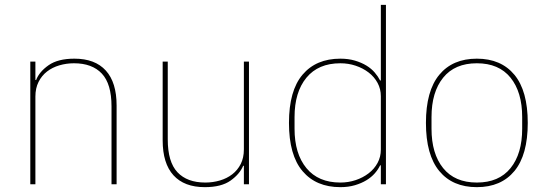

<svg xmlns="http://www.w3.org/2000/svg" viewBox="-20 -760 2257 792"><path d="M105 0V-506H126V-430H129Q142 -464 180.5 -491Q219 -518 287 -518Q372 -518 416.5 -469Q461 -420 461 -325V0H440V-321Q440 -414 400 -456.5Q360 -499 285 -499Q254 -499 225 -490.5Q196 -482 174 -465Q152 -448 139 -422Q126 -396 126 -362V0Z M986 -76H983Q969 -42 931 -15Q893 12 825 12Q740 12 695.5 -37Q651 -86 651 -181V-506H672V-185Q672 -92 712 -49.5Q752 -7 827 -7Q858 -7 887 -15.5Q916 -24 938 -41Q960 -58 973 -83.5Q986 -109 986 -144V-506H1007V0H986Z M1551 -78H1548Q1540 -61 1526 -45Q1512 -29 1491.5 -16.5Q1471 -4 1444 4Q1417 12 1384 12Q1284 12 1228 -54Q1172 -120 1172 -253Q1172 -386 1228 -452Q1284 -518 1384 -518Q1417 -518 1444 -510Q1471 -502 1491.5 -489.5Q1512 -477 1526 -460.5Q1540 -444 1548 -428H1551V-740H1572V0H1551ZM1384 -7Q1417 -7 1447 -17Q1477 -27 1500.5 -45Q1524 -63 1537.5 -88Q1551 -113 1551 -143V-363Q1551 -393 1537.5 -418Q1524 -443 1500.5 -461Q1477 -479 1447 -489Q1417 -499 1384 -499Q1293 -499 1244 -439.5Q1195 -380 1195 -277V-229Q1195 -126 1244 -66.5Q1293 -7 1384 -7Z M1947 12Q1847 12 1792 -54.5Q1737 -121 1737 -253Q1737 -385 1792 -451.5Q1847 -518 1947 -518Q2047 -518 2102 -451.5Q2157 -385 2157 -253Q2157 -121 2102 -54.5Q2047 12 1947 12ZM1947 -7Q2038 -7 2086 -66.5Q2134 -126 2134 -229V-277Q2134 -380 2086 -439.5Q2038 -499 1947 -499Q1856 -499 1808 -439.5Q1760 -380 1760 -277V-229Q1760 -126 1808 -66.5Q1856 -7 1947 -7Z"/></svg>

Font: IBM Plex Sans Thai Thin
Style: Regular
Weight: 100
Designer: Mike Abbink, Paul van der Laan, Pieter van Rosmalen, Ben Mitchell, Mark Frömberg
Foundry: Bold Monday
Version: Version 1.1